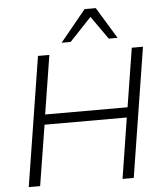

<svg xmlns="http://www.w3.org/2000/svg" viewBox="-61 -989 878 1042"><g transform="rotate(-5 378.0 -468.0)"><path d="M53 0 165 -705H227L176 -385H625L676 -705H737L625 0H564L616 -330H168L115 0ZM299 -765 439 -936H500L604 -765H556L467 -891L348 -765Z"/></g></svg>

Font: Nunito Sans Light
Style: Italic
Weight: 300
Italic angle: -9°
Designer: Vernon Adams
Foundry: Vernon Adams
Version: Version 3.006; ttfautohint (v1.8.3)